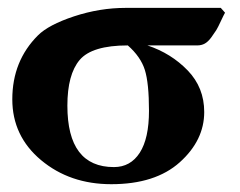

<svg xmlns="http://www.w3.org/2000/svg" viewBox="-20 -456 610 487"><path d="M480 -340.8H354Q414.1 -320.8 456.1 -277.3Q498 -233.9 498 -171.9Q498 -100.1 436 -44.4Q374 11.2 262.2 11.2Q157.2 11.2 84.2 -49.8Q11.2 -110.8 11.2 -204.1Q11.2 -301.3 76.2 -366.2Q103 -393.1 168 -414.6Q232.9 -436 298.8 -436H540L550.8 -423.8Q547.9 -418.9 540.5 -403.1Q533.2 -387.2 528.6 -379.6Q523.9 -372.1 515.9 -361.1Q507.8 -350.1 499.5 -345.5Q491.2 -340.8 480 -340.8ZM269 -32.2Q311 -32.2 334.5 -68.6Q357.9 -105 357.9 -175Q357.9 -245.1 347.4 -278.6Q336.9 -312 304.2 -340.8Q213.4 -340.8 182.1 -304Q150.9 -267.1 150.9 -188Q150.9 -32.2 269 -32.2Z"/></svg>

Font: Linux Libertine
Style: Bold
Weight: 700
Designer: Philipp H. Poll
Foundry: Philipp H. Poll
Version: Version 5.0.3